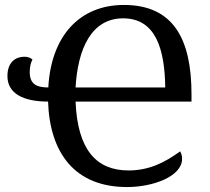

<svg xmlns="http://www.w3.org/2000/svg" viewBox="-20 -745 848 775"><path d="M493 10C598 10 715 -33 715 -104C715 -116 712 -125 707 -134C645 -89 582 -57 499 -57C369 -57 293 -140 285 -335H753V-364C753 -589 679 -725 480 -725C300 -725 186 -598 175 -392C127 -392 100 -406 100 -454C100 -475 104 -491 111 -505C102 -512 92 -516 78 -516C45 -516 10 -496 10 -438C10 -368 73 -335 174 -335C181 -126 283 10 493 10ZM285 -392C294 -548 349 -671 477 -671C610 -671 645 -544 647 -392Z"/></svg>

Font: Noto Serif Thai
Style: Regular
Weight: 400
Designer: Monotype Design Team
Foundry: Monotype Imaging Inc.
Version: Version 1.901